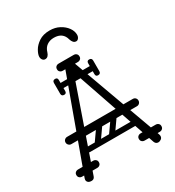

<svg xmlns="http://www.w3.org/2000/svg" viewBox="-210 -1018 1035 1138"><g transform="rotate(-30 307.0 -448.5)"><path d="M536 0Q529 0 522.5 -3.5Q516 -7 512 -17L324 -564Q320 -578 317 -583Q314 -588 308 -588Q300 -588 292 -564L102 -17Q96 0 79 0Q63 0 55.5 -7Q48 -14 48 -24Q48 -28 50 -34L276 -656Q278 -662 281 -662Q284 -662 295.5 -662Q307 -662 319 -662Q331 -662 333 -662Q336 -662 338 -657L563 -38Q565 -32 565 -27Q565 -14 555 -7Q545 0 536 0ZM83 -249Q73 -249 65.5 -256.5Q58 -264 58 -274Q58 -285 65.5 -292Q73 -299 83 -299H532Q543 -299 550 -292Q557 -285 557 -274Q557 -264 550 -256.5Q543 -249 532 -249ZM17 -75Q17 -86 24 -92Q31 -99 43 -99H92Q104 -99 111 -93Q118 -86 118 -75Q118 -63 111 -56Q104 -50 92 -50H43Q31 -50 24 -57Q17 -63 17 -75ZM171 -75Q171 -63 164 -57Q157 -50 145 -50H96Q85 -50 77 -56Q70 -63 70 -75Q70 -86 77 -93Q85 -99 96 -99H145Q157 -99 164 -92Q171 -86 171 -75ZM445 -75Q445 -86 452 -92Q459 -99 471 -99H520Q532 -99 539 -93Q546 -86 546 -75Q546 -63 539 -56Q532 -50 520 -50H471Q459 -50 452 -57Q445 -63 445 -75ZM599 -75Q599 -63 592 -57Q585 -50 573 -50H524Q513 -50 505 -56Q498 -63 498 -75Q498 -86 505 -93Q513 -99 524 -99H573Q585 -99 592 -92Q599 -86 599 -75ZM231 -675Q231 -687 238 -693Q245 -700 257 -700H306Q318 -700 325 -694Q332 -687 332 -675Q332 -664 325 -657Q318 -651 306 -651H257Q245 -651 238 -658Q231 -664 231 -675ZM385 -675Q385 -664 378 -658Q371 -651 359 -651H310Q299 -651 291 -657Q284 -664 284 -675Q284 -687 291 -694Q299 -700 310 -700H359Q371 -700 378 -693Q385 -687 385 -675ZM428 -577Q428 -560 411 -560H207Q190 -560 190 -577Q190 -595 206 -595H410Q428 -595 428 -577ZM425 -523Q409 -523 409 -540V-574Q409 -583 413 -587Q417 -591 426 -591Q436 -591 440 -587Q443 -584 443 -575V-541Q443 -523 425 -523ZM425 -631Q443 -631 443 -613V-579Q443 -570 440 -567Q436 -563 426 -563Q417 -563 413 -567Q409 -571 409 -580V-614Q409 -631 425 -631ZM209 -540Q209 -523 193 -523Q175 -523 175 -541V-575Q175 -584 178 -587Q182 -591 192 -591Q201 -591 205 -587Q209 -583 209 -574ZM175 -614Q175 -632 193 -632Q209 -632 209 -615V-581Q209 -572 205 -568Q201 -564 192 -564Q182 -564 178 -568Q175 -571 175 -580ZM306 -159Q293 -169 302 -182L368 -276Q377 -290 393 -279Q406 -269 397 -256L331 -162Q327 -157 320.5 -155.5Q314 -154 306 -159ZM208 -159Q195 -169 204 -182L270 -276Q279 -290 295 -279Q308 -269 299 -256L233 -162Q229 -157 222.5 -155.5Q216 -154 208 -159ZM504 -266Q504 -249 487 -249H155Q138 -249 138 -266Q138 -284 154 -284H486Q504 -284 504 -266ZM504 -170Q504 -153 487 -153H155Q138 -153 138 -170Q138 -188 154 -188H486Q504 -188 504 -170ZM308 -897Q345 -897 374 -881.5Q403 -866 420 -842.5Q437 -819 437 -794Q437 -781 430 -771.5Q423 -762 414 -762Q402 -762 394.5 -770.5Q387 -779 383 -792Q369 -847 308 -847Q280 -847 260 -833Q240 -819 232 -791Q228 -778 220.5 -770Q213 -762 201 -762Q191 -762 184 -770.5Q177 -779 177 -792Q177 -808 191 -833Q205 -858 234 -877.5Q263 -897 308 -897Z"/></g></svg>

Font: Agu Display
Style: Regular
Weight: 400
Designer: Oluwaseun Badejo
Version: Version 1.103